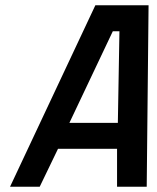

<svg xmlns="http://www.w3.org/2000/svg" viewBox="-20 -705 592 725"><path d="M340 -685H541L534 0H422V-143H199L130 0H18ZM425 -241 431 -587H406L242 -241Z"/></svg>

Font: Cairo SemiBold
Style: Italic
Weight: 600
Italic angle: -13°
Designer: Mohamed Gaber, Accademia di Belle Arti di Urbino and others
Foundry: Kief Type Foundry, Accademia di Belle Arti di Urbino and others
Version: Version 3.011